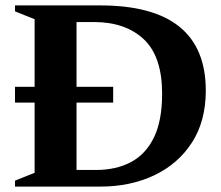

<svg xmlns="http://www.w3.org/2000/svg" viewBox="-20 -690 819 710"><path d="M35.5 0V-22L108 -51V-310.5H35.5V-369H108V-619L35.5 -648V-670H350.5Q741 -670 741 -355Q741 -242.5 690 -163.2Q639 -84 550.8 -42Q462.5 0 351.5 0ZM579.5 -343.5Q579.5 -481 511.8 -544.8Q444 -608.5 327 -608.5H263V-369H398.5V-310.5H263V-61.5H335.5Q408.5 -61.5 463.5 -90.2Q518.5 -119 549 -181.2Q579.5 -243.5 579.5 -343.5Z"/></svg>

Font: Newsreader Text
Style: Bold
Weight: 700
Designer: Hugues Gentile
Foundry: Production Type
Version: Version 1.001